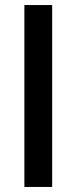

<svg xmlns="http://www.w3.org/2000/svg" viewBox="-20 -740 303 760"><path d="M76.5 0V-720H186.5V0Z"/></svg>

Font: Geologica
Style: Regular
Weight: 400
Designer: Sindre Bremnes, Frode Helland
Foundry: Monokrom Skriftforlag AS
Version: Version 1.010; ttfautohint (v1.8.4.7-5d5b);gftools[0.9.28]